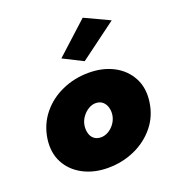

<svg xmlns="http://www.w3.org/2000/svg" viewBox="-136 -845 870 961"><g transform="rotate(-20 299.0 -365.0)"><path d="M40 -231Q30 -159 58.5 -105Q87 -51 144.5 -20.5Q202 10 276 10Q353 10 419 -19.5Q485 -49 529 -103Q573 -157 583 -230Q593 -302 564 -356.5Q535 -411 478 -441Q421 -471 346 -471Q270 -471 204 -441.5Q138 -412 94.5 -358Q51 -304 40 -231ZM237 -230Q241 -254 255 -273.5Q269 -293 289 -305Q309 -317 330 -316Q351 -315 364.5 -303Q378 -291 383.5 -272Q389 -253 386 -231Q382 -207 368 -187.5Q354 -168 334 -156.5Q314 -145 292 -146Q271 -147 257.5 -158.5Q244 -170 239 -189Q234 -208 237 -230ZM545 -678 413 -740 243 -585 348 -532Z"/></g></svg>

Font: Jost Black
Style: Italic
Weight: 900
Italic angle: -5°
Version: Version 3.710